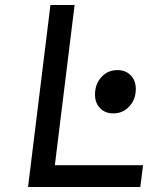

<svg xmlns="http://www.w3.org/2000/svg" viewBox="-20 -747 640 767"><path d="M92 0 181.5 -727H278L193.5 -41.5L147.5 -87H551.5L540.5 0ZM432.5 -294Q399.5 -294 379.2 -315.5Q359 -337 359.5 -371Q360 -412 385.5 -439.5Q411 -467 449 -467Q482 -467 502.5 -445.8Q523 -424.5 522.5 -390Q522 -349 496.2 -321.5Q470.5 -294 432.5 -294Z"/></svg>

Font: Spline Sans Mono
Style: Italic
Weight: 400
Italic angle: -4°
Monospace: yes
Designer: Eben Sorkin, Mirko Velimirovic
Foundry: Sorkin Type
Version: Version 1.004